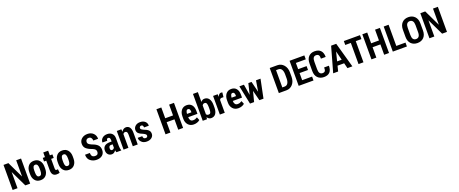

<svg xmlns="http://www.w3.org/2000/svg" viewBox="225 -2933 12231 5114"><g transform="rotate(-20 6340.0 -376.0)"><path d="M550.8 0Q516.6 0 413.1 0Q358.4 -113.3 195.3 -454.1Q195.3 -454.1 192.4 -453.1Q192.4 -339.8 192.4 0Q158.2 0 53.7 0Q53.7 -132.8 53.7 -533.2Q53.7 -578.1 53.7 -710.9Q88.9 -710.9 192.4 -710.9Q247.1 -597.7 410.2 -256.8Q411.1 -256.8 413.1 -257.8Q413.1 -371.1 413.1 -710.9Q447.3 -710.9 550.8 -710.9Q550.8 -533.2 550.8 0Z M633.8 -296.9Q633.8 -402.3 690.4 -470.7Q746.1 -538.1 847.7 -538.1Q949.2 -538.1 1005.9 -470.7Q1062.5 -402.3 1062.5 -296.9Q1062.5 -274.4 1062.5 -230.5Q1062.5 -124 1005.9 -56.6Q949.2 10.7 848.6 10.7Q746.1 10.7 690.4 -56.6Q633.8 -124 633.8 -230.5Q633.8 -236.3 633.8 -247.1Q633.8 -259.8 633.8 -296.9ZM772.5 -230.5Q772.5 -169.9 789.1 -135.7Q805.7 -100.6 848.6 -100.6Q889.6 -100.6 907.2 -135.7Q924.8 -170.9 924.8 -230.5Q924.8 -252.9 924.8 -296.9Q924.8 -355.5 907.2 -391.6Q889.6 -426.8 847.7 -426.8Q806.6 -426.8 789.1 -390.6Q772.5 -355.5 772.5 -296.9Q772.5 -274.4 772.5 -230.5Z M1300.8 -660.2Q1300.8 -627 1300.8 -528.3Q1319.3 -528.3 1374 -528.3Q1374 -502.9 1374 -427.7Q1355.5 -427.7 1300.8 -427.7Q1300.8 -361.3 1300.8 -163.1Q1300.8 -129.9 1309.6 -116.2Q1319.3 -102.5 1335.9 -102.5Q1348.6 -102.5 1356.4 -103.5Q1365.2 -105.5 1376 -108.4Q1379.9 -73.2 1387.7 -2.9Q1365.2 3.9 1344.7 7.8Q1325.2 10.7 1299.8 10.7Q1232.4 10.7 1197.3 -31.2Q1162.1 -72.3 1162.1 -162.1Q1162.1 -251 1162.1 -427.7Q1146.5 -427.7 1099.6 -427.7Q1099.6 -443.4 1099.6 -491.2Q1099.6 -500 1099.6 -528.3Q1115.2 -528.3 1162.1 -528.3Q1162.1 -561.5 1162.1 -660.2Q1196.3 -660.2 1300.8 -660.2Z M1435.5 -296.9Q1435.5 -402.3 1492.2 -470.7Q1547.9 -538.1 1649.4 -538.1Q1751 -538.1 1807.6 -470.7Q1864.3 -402.3 1864.3 -296.9Q1864.3 -274.4 1864.3 -230.5Q1864.3 -124 1807.6 -56.6Q1751 10.7 1650.4 10.7Q1547.9 10.7 1492.2 -56.6Q1435.5 -124 1435.5 -230.5Q1435.5 -236.3 1435.5 -247.1Q1435.5 -259.8 1435.5 -296.9ZM1574.2 -230.5Q1574.2 -169.9 1590.8 -135.7Q1607.4 -100.6 1650.4 -100.6Q1691.4 -100.6 1709 -135.7Q1726.6 -170.9 1726.6 -230.5Q1726.6 -252.9 1726.6 -296.9Q1726.6 -355.5 1709 -391.6Q1691.4 -426.8 1649.4 -426.8Q1608.4 -426.8 1590.8 -390.6Q1574.2 -355.5 1574.2 -296.9Q1574.2 -274.4 1574.2 -230.5Z M2522.5 -185.5Q2522.5 -226.6 2501 -251Q2479.5 -275.4 2424.8 -298.8Q2313.5 -336.9 2258.8 -386.7Q2203.1 -435.5 2203.1 -523.4Q2203.1 -611.3 2267.6 -666Q2332 -721.7 2432.6 -721.7Q2534.2 -721.7 2597.7 -660.2Q2660.2 -598.6 2659.2 -504.9Q2658.2 -503.9 2657.2 -502.9Q2624 -502.9 2523.4 -502.9Q2523.4 -550.8 2498 -582Q2473.6 -612.3 2429.7 -612.3Q2387.7 -612.3 2365.2 -586.9Q2341.8 -561.5 2341.8 -523.4Q2341.8 -488.3 2367.2 -465.8Q2393.6 -442.4 2457 -415Q2558.6 -380.9 2609.4 -328.1Q2660.2 -276.4 2660.2 -186.5Q2660.2 -93.8 2599.6 -42Q2538.1 10.7 2435.5 10.7Q2334 10.7 2259.8 -48.8Q2187.5 -106.4 2187.5 -211.9Q2187.5 -215.8 2187.5 -218.8Q2187.5 -219.7 2188.5 -222.7Q2222.7 -222.7 2324.2 -222.7Q2324.2 -156.2 2351.6 -127Q2378.9 -98.6 2435.5 -98.6Q2479.5 -98.6 2501 -122.1Q2522.5 -145.5 2522.5 -185.5Z M2996.1 0Q2991.2 -12.7 2986.3 -28.3Q2981.4 -43.9 2979.5 -60.5Q2960 -28.3 2931.6 -8.8Q2903.3 10.7 2866.2 10.7Q2800.8 10.7 2761.7 -32.2Q2721.7 -75.2 2721.7 -147.5Q2721.7 -225.6 2772.5 -268.6Q2822.3 -311.5 2920.9 -311.5Q2938.5 -311.5 2972.7 -311.5Q2972.7 -322.3 2972.7 -354.5Q2972.7 -392.6 2959 -413.1Q2945.3 -433.6 2917 -433.6Q2893.6 -433.6 2881.8 -418Q2870.1 -401.4 2870.1 -369.1Q2826.2 -369.1 2736.3 -370.1Q2736.3 -370.1 2734.4 -372.1Q2732.4 -441.4 2786.1 -490.2Q2838.9 -538.1 2926.8 -538.1Q3009.8 -538.1 3060.5 -490.2Q3112.3 -441.4 3112.3 -352.5Q3112.3 -281.2 3112.3 -139.6Q3112.3 -100.6 3118.2 -66.4Q3123 -32.2 3134.8 0Q3088.9 0 2996.1 0ZM2906.2 -93.8Q2927.7 -93.8 2945.3 -105.5Q2962.9 -117.2 2972.7 -133.8Q2972.7 -167 2972.7 -231.4Q2960 -231.4 2920.9 -231.4Q2889.6 -231.4 2875 -209Q2861.3 -187.5 2861.3 -153.3Q2861.3 -127.9 2873 -111.3Q2885.7 -93.8 2906.2 -93.8Z M3327.1 -528.3Q3329.1 -509.8 3333 -456.1Q3354.5 -495.1 3386.7 -516.6Q3418.9 -538.1 3457 -538.1Q3523.4 -538.1 3561.5 -487.3Q3599.6 -436.5 3599.6 -328.1Q3599.6 -218.8 3599.6 0Q3564.5 0 3460 0Q3460 -82 3460 -328.1Q3460 -382.8 3444.3 -404.3Q3428.7 -426.8 3397.5 -426.8Q3377.9 -426.8 3362.3 -417Q3346.7 -407.2 3335.9 -390.6Q3335.9 -259.8 3335.9 0Q3301.8 0 3198.2 0Q3198.2 -83 3198.2 -330.1Q3198.2 -379.9 3198.2 -528.3Q3230.5 -528.3 3327.1 -528.3Z M3915 -137.7Q3915 -160.2 3897.5 -176.8Q3879.9 -193.4 3831.1 -217.8Q3751 -247.1 3710.9 -284.2Q3671.9 -322.3 3671.9 -382.8Q3671.9 -446.3 3722.7 -492.2Q3773.4 -538.1 3857.4 -538.1Q3945.3 -538.1 3998 -491.2Q4049.8 -444.3 4047.9 -371.1Q4046.9 -370.1 4046.9 -368.2Q4012.7 -368.2 3913.1 -368.2Q3913.1 -402.3 3899.4 -421.9Q3885.7 -441.4 3856.4 -441.4Q3835 -441.4 3819.3 -425.8Q3803.7 -410.2 3803.7 -389.6Q3803.7 -366.2 3819.3 -351.6Q3835 -336.9 3886.7 -312.5Q3969.7 -284.2 4009.8 -245.1Q4049.8 -206.1 4049.8 -143.6Q4049.8 -75.2 3996.1 -32.2Q3942.4 10.7 3855.5 10.7Q3763.7 10.7 3710.9 -43Q3659.2 -93.8 3659.2 -157.2Q3659.2 -160.2 3660.2 -163.1Q3660.2 -164.1 3660.2 -166Q3692.4 -166 3788.1 -166Q3789.1 -124 3806.6 -105.5Q3825.2 -86.9 3858.4 -86.9Q3886.7 -86.9 3900.4 -100.6Q3915 -114.3 3915 -137.7Z M4885.7 0Q4851.6 0 4748 0Q4748 -73.2 4748 -293.9Q4692.4 -293.9 4526.4 -293.9Q4526.4 -220.7 4526.4 0Q4492.2 0 4387.7 0Q4387.7 -132.8 4387.7 -533.2Q4387.7 -578.1 4387.7 -710.9Q4422.9 -710.9 4526.4 -710.9Q4526.4 -634.8 4526.4 -405.3Q4582 -405.3 4748 -405.3Q4748 -481.4 4748 -710.9Q4782.2 -710.9 4885.7 -710.9Q4885.7 -533.2 4885.7 0Z M5189.5 10.7Q5090.8 10.7 5032.2 -54.7Q4973.6 -121.1 4973.6 -219.7Q4973.6 -232.4 4973.6 -256.8Q4973.6 -266.6 4973.6 -293.9Q4973.6 -401.4 5027.3 -469.7Q5082 -538.1 5177.7 -538.1Q5271.5 -538.1 5322.3 -476.6Q5373 -414.1 5373 -307.6Q5373 -279.3 5373 -222.7Q5307.6 -222.7 5111.3 -222.7Q5111.3 -221.7 5111.3 -219.7Q5111.3 -168 5134.8 -134.8Q5158.2 -100.6 5206.1 -100.6Q5245.1 -100.6 5269.5 -109.4Q5294.9 -118.2 5328.1 -138.7Q5339.8 -109.4 5363.3 -50.8Q5335.9 -23.4 5290 -6.8Q5244.1 10.7 5189.5 10.7ZM5177.7 -426.8Q5145.5 -426.8 5129.9 -396.5Q5114.3 -366.2 5111.3 -315.4Q5153.3 -315.4 5236.3 -315.4Q5236.3 -320.3 5236.3 -335Q5236.3 -378.9 5222.7 -402.3Q5209 -426.8 5177.7 -426.8Z M5856.4 -223.6Q5856.4 -117.2 5812.5 -52.7Q5768.6 10.7 5682.6 10.7Q5645.5 10.7 5618.2 -6.8Q5589.8 -23.4 5570.3 -56.6Q5568.4 -38.1 5562.5 0Q5532.2 0 5442.4 0Q5442.4 -111.3 5442.4 -444.3Q5442.4 -523.4 5442.4 -761.7Q5477.5 -761.7 5581.1 -761.7Q5581.1 -692.4 5581.1 -483.4Q5599.6 -509.8 5625 -523.4Q5650.4 -538.1 5681.6 -538.1Q5767.6 -538.1 5812.5 -471.7Q5856.4 -406.2 5856.4 -295.9Q5856.4 -271.5 5856.4 -223.6ZM5717.8 -295.9Q5717.8 -357.4 5703.1 -392.6Q5687.5 -426.8 5646.5 -426.8Q5624 -426.8 5607.4 -416Q5591.8 -404.3 5581.1 -383.8Q5581.1 -301.8 5581.1 -136.7Q5590.8 -119.1 5607.4 -110.4Q5624 -101.6 5646.5 -101.6Q5688.5 -101.6 5703.1 -131.8Q5717.8 -163.1 5717.8 -223.6Q5717.8 -247.1 5717.8 -295.9Z M6176.8 -402.3Q6164.1 -402.3 6125 -403.3Q6102.5 -403.3 6088.9 -392.6Q6074.2 -381.8 6066.4 -362.3Q6066.4 -241.2 6066.4 0Q6032.2 0 5927.7 0Q5927.7 -83 5927.7 -331.1Q5927.7 -379.9 5927.7 -528.3Q5960 -528.3 6057.6 -528.3Q6058.6 -510.7 6062.5 -457Q6063.5 -457 6065.4 -457Q6078.1 -495.1 6100.6 -516.6Q6123 -538.1 6153.3 -538.1Q6163.1 -538.1 6172.9 -536.1Q6183.6 -535.2 6191.4 -532.2Q6186.5 -488.3 6176.8 -402.3Z M6453.1 10.7Q6354.5 10.7 6295.9 -54.7Q6237.3 -121.1 6237.3 -219.7Q6237.3 -232.4 6237.3 -256.8Q6237.3 -266.6 6237.3 -293.9Q6237.3 -401.4 6291 -469.7Q6345.7 -538.1 6441.4 -538.1Q6535.2 -538.1 6585.9 -476.6Q6636.7 -414.1 6636.7 -307.6Q6636.7 -279.3 6636.7 -222.7Q6571.3 -222.7 6375 -222.7Q6375 -221.7 6375 -219.7Q6375 -168 6398.4 -134.8Q6421.9 -100.6 6469.7 -100.6Q6508.8 -100.6 6533.2 -109.4Q6558.6 -118.2 6591.8 -138.7Q6603.5 -109.4 6627 -50.8Q6599.6 -23.4 6553.7 -6.8Q6507.8 10.7 6453.1 10.7ZM6441.4 -426.8Q6409.2 -426.8 6393.6 -396.5Q6377.9 -366.2 6375 -315.4Q6417 -315.4 6500 -315.4Q6500 -320.3 6500 -335Q6500 -378.9 6486.3 -402.3Q6472.7 -426.8 6441.4 -426.8Z M7091.8 -228.5Q7092.8 -228.5 7094.7 -229.5Q7107.4 -303.7 7144.5 -528.3Q7175.8 -528.3 7272.5 -528.3Q7245.1 -396.5 7164.1 0Q7134.8 0 7047.9 0Q7030.3 -71.3 6974.6 -285.2Q6973.6 -285.2 6971.7 -285.2Q6953.1 -213.9 6898.4 0Q6869.1 0 6782.2 0Q6754.9 -131.8 6672.9 -528.3Q6705.1 -528.3 6801.8 -528.3Q6814.5 -453.1 6851.6 -227.5Q6852.5 -227.5 6854.5 -227.5Q6873 -302.7 6927.7 -528.3Q6950.2 -528.3 7017.6 -528.3Q7036.1 -453.1 7091.8 -228.5Z M7599.6 0Q7599.6 -132.8 7599.6 -533.2Q7599.6 -578.1 7599.6 -710.9Q7653.3 -710.9 7814.5 -710.9Q7923.8 -710.9 7995.1 -627.9Q8066.4 -545.9 8066.4 -415Q8066.4 -375 8066.4 -295.9Q8066.4 -165 7995.1 -82Q7923.8 0 7814.5 0Q7743.2 0 7599.6 0ZM7738.3 -599.6Q7738.3 -477.5 7738.3 -110.4Q7755.9 -110.4 7806.6 -110.4Q7865.2 -110.4 7896.5 -161.1Q7927.7 -211.9 7927.7 -295.9Q7927.7 -335.9 7927.7 -416Q7927.7 -499 7896.5 -549.8Q7865.2 -599.6 7806.6 -599.6Q7784.2 -599.6 7738.3 -599.6Z M8540 -312.5Q8480.5 -312.5 8300.8 -312.5Q8300.8 -261.7 8300.8 -110.4Q8371.1 -110.4 8582 -110.4Q8582 -83 8582 0Q8476.6 0 8162.1 0Q8162.1 -132.8 8162.1 -533.2Q8162.1 -578.1 8162.1 -710.9Q8266.6 -710.9 8581.1 -710.9Q8581.1 -683.6 8581.1 -599.6Q8510.7 -599.6 8300.8 -599.6Q8300.8 -555.7 8300.8 -422.9Q8361.3 -422.9 8540 -422.9Q8540 -395.5 8540 -312.5Z M9100.6 -229.5Q9100.6 -228.5 9101.6 -226.6Q9102.5 -109.4 9045.9 -48.8Q8989.3 10.7 8878.9 10.7Q8768.6 10.7 8702.1 -57.6Q8636.7 -125 8636.7 -249Q8636.7 -274.4 8636.7 -324.2Q8636.7 -358.4 8636.7 -460.9Q8636.7 -585 8700.2 -653.3Q8764.6 -721.7 8871.1 -721.7Q8984.4 -721.7 9042 -661.1Q9100.6 -600.6 9101.6 -481.4Q9101.6 -480.5 9100.6 -478.5Q9067.4 -478.5 8966.8 -478.5Q8969.7 -547.9 8947.3 -579.1Q8925.8 -609.4 8871.1 -609.4Q8824.2 -609.4 8798.8 -573.2Q8774.4 -536.1 8774.4 -461.9Q8774.4 -391.6 8774.4 -249Q8774.4 -173.8 8800.8 -136.7Q8827.1 -100.6 8878.9 -100.6Q8928.7 -100.6 8949.2 -129.9Q8968.8 -159.2 8966.8 -229.5Q9010.7 -229.5 9100.6 -229.5Z M9505.9 -151.4Q9459 -151.4 9318.4 -151.4Q9308.6 -113.3 9280.3 0Q9245.1 0 9139.6 0Q9189.5 -177.7 9339.8 -710.9Q9376 -710.9 9484.4 -710.9Q9534.2 -533.2 9683.6 0Q9649.4 0 9543.9 0Q9534.2 -38.1 9505.9 -151.4ZM9346.7 -262.7Q9378.9 -262.7 9476.6 -262.7Q9460.9 -325.2 9413.1 -514.6Q9412.1 -514.6 9410.2 -514.6Q9394.5 -451.2 9346.7 -262.7Z M10158.2 -599.6Q10118.2 -599.6 9998 -599.6Q9998 -450.2 9998 0Q9962.9 0 9858.4 0Q9858.4 -150.4 9858.4 -599.6Q9819.3 -599.6 9700.2 -599.6Q9700.2 -617.2 9700.2 -668.9Q9700.2 -679.7 9700.2 -710.9Q9814.5 -710.9 10158.2 -710.9Q10158.2 -683.6 10158.2 -599.6Z M10722.7 0Q10688.5 0 10585 0Q10585 -73.2 10585 -293.9Q10529.3 -293.9 10363.3 -293.9Q10363.3 -220.7 10363.3 0Q10329.1 0 10224.6 0Q10224.6 -132.8 10224.6 -533.2Q10224.6 -578.1 10224.6 -710.9Q10259.8 -710.9 10363.3 -710.9Q10363.3 -634.8 10363.3 -405.3Q10418.9 -405.3 10585 -405.3Q10585 -481.4 10585 -710.9Q10619.1 -710.9 10722.7 -710.9Q10722.7 -533.2 10722.7 0Z M10968.8 -110.4Q11034.2 -110.4 11229.5 -110.4Q11229.5 -83 11229.5 0Q11128.9 0 10830.1 0Q10830.1 -132.8 10830.1 -533.2Q10830.1 -578.1 10830.1 -710.9Q10865.2 -710.9 10968.8 -710.9Q10968.8 -560.5 10968.8 -110.4Z M11777.3 -254.9Q11777.3 -129.9 11710 -59.6Q11642.6 10.7 11529.3 10.7Q11417 10.7 11348.6 -59.6Q11281.2 -129.9 11281.2 -254.9Q11281.2 -278.3 11281.2 -325.2Q11281.2 -357.4 11281.2 -454.1Q11281.2 -579.1 11348.6 -650.4Q11417 -721.7 11529.3 -721.7Q11640.6 -721.7 11709 -650.4Q11777.3 -579.1 11777.3 -454.1Q11777.3 -387.7 11777.3 -254.9ZM11639.6 -456.1Q11639.6 -531.2 11611.3 -570.3Q11583 -609.4 11529.3 -609.4Q11474.6 -609.4 11447.3 -570.3Q11419.9 -532.2 11419.9 -456.1Q11419.9 -388.7 11419.9 -254.9Q11419.9 -178.7 11447.3 -139.6Q11475.6 -101.6 11529.3 -101.6Q11583 -101.6 11611.3 -139.6Q11639.6 -178.7 11639.6 -254.9Q11639.6 -322.3 11639.6 -456.1Z M12365.2 0Q12331.1 0 12227.5 0Q12172.9 -113.3 12009.8 -454.1Q12009.8 -454.1 12006.8 -453.1Q12006.8 -339.8 12006.8 0Q11972.7 0 11868.2 0Q11868.2 -132.8 11868.2 -533.2Q11868.2 -578.1 11868.2 -710.9Q11903.3 -710.9 12006.8 -710.9Q12061.5 -597.7 12224.6 -256.8Q12225.6 -256.8 12227.5 -257.8Q12227.5 -371.1 12227.5 -710.9Q12261.7 -710.9 12365.2 -710.9Q12365.2 -533.2 12365.2 0Z"/></g></svg>

Font: Noto Sans Hebrew DECATHLON 
Style: Bold
Weight: 400
Designer: Monotype Design Team
Version: Version 2.000;GOOG;noto-fonts:20170220:a8a215d2e889